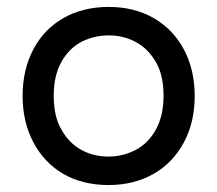

<svg xmlns="http://www.w3.org/2000/svg" viewBox="-20 -529 634 560"><path d="M165 -21.5Q108.4 -54.7 77.1 -114.3Q45.9 -173.8 45.9 -249Q45.9 -325.2 77.1 -384.8Q108.4 -444.3 165.5 -476.6Q222.7 -508.8 296.9 -508.8Q371.1 -508.8 427.7 -476.6Q485.4 -443.4 516.6 -384.3Q547.9 -325.2 547.9 -249Q547.9 -172.9 516.6 -114.3Q484.4 -53.7 427.2 -21.5Q370.1 10.7 296.9 10.7Q221.7 10.7 165 -21.5ZM374 -90.8Q412.1 -110.4 434.6 -150.9Q457 -191.4 457 -250Q457 -311.5 433.6 -349.6Q412.1 -386.7 376.5 -406.2Q340.8 -425.8 296.9 -425.8Q256.8 -425.8 219.7 -408.2Q181.6 -388.7 159.2 -348.6Q136.7 -308.6 136.7 -250Q136.7 -187.5 160.2 -149.4Q181.6 -111.3 217.3 -91.8Q252.9 -72.3 296.9 -72.3Q336.9 -72.3 374 -90.8Z"/></svg>

Font: KTXP_ComRound
Style: Medium
Weight: 500
Version: Version 1.01;May 16, 2022;FontCreator 13.0.0.2683 64-bit